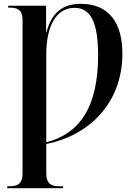

<svg xmlns="http://www.w3.org/2000/svg" viewBox="-20 -744 708 1004"><path d="M18 240H310V230H291C251 230 222 220 222 162V9C437 -33 620 -197 620 -464C620 -621 552 -724 403 -724C307 -724 249 -677 223 -575H221V-714H23V-704H30C69 -704 98 -695 98 -639V162C98 220 69 230 29 230H18ZM222 0V-458C222 -607 273 -703 370 -703C456 -703 493 -623 493 -455C493 -182 395 -44 222 0Z"/></svg>

Font: Noto Serif Display SemiCondensed SemiBold
Style: Regular
Weight: 600
Width: 4
Designer: Monotype Design Team
Foundry: Monotype Imaging Inc.
Version: Version 2.009